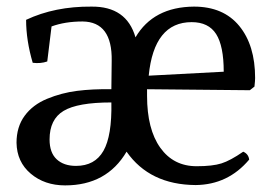

<svg xmlns="http://www.w3.org/2000/svg" viewBox="-20 -540 826 581"><path d="M425 -270V-250Q425 -149 465 -93Q505 -37 575 -37Q623 -37 650 -45.5Q677 -54 716 -81Q732 -74 734 -57Q670 19 572 20Q433 19 363 -81Q303 21 177 21Q115 21 73 -14.5Q31 -50 30 -108Q30 -156 54.5 -189.5Q79 -223 122.5 -241Q166 -259 213 -265Q260 -271 317 -270L318 -356Q320 -474 230 -475Q177 -475 136 -460L123 -354Q103 -347 79 -350Q59 -418 59 -480Q146 -521 257 -520Q363 -521 390 -427Q444 -519 567 -520Q656 -520 704 -461.5Q752 -403 752 -304Q752 -296 750 -278L736 -267ZM130 -118Q130 -78 151.5 -58Q173 -38 210 -38Q267 -38 293 -83.5Q319 -129 317 -230Q215 -230 172.5 -204.5Q130 -179 130 -118ZM560 -473Q446 -473 430 -311L657 -323Q657 -401 634 -437Q611 -473 560 -473Z"/></svg>

Font: Alike
Style: Regular
Weight: 400
Designer: Cyreal (www.cyreal.org)
Foundry: Cyreal (www.cyreal.org)
Version: Version 1.212